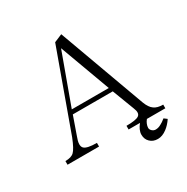

<svg xmlns="http://www.w3.org/2000/svg" viewBox="-186 -856 1123 1154"><g transform="rotate(-30 375.5 -279.0)"><path d="M350.6 -625 479.5 -274.4H222.7ZM393.6 -697.3 337.9 -673.8 140.6 -127.9Q114.3 -61.5 94.7 -43Q76.2 -24.4 34.2 -24.4V1H252.9V-24.4Q184.6 -24.4 166 -43Q146.5 -62.5 168 -117.2L212.9 -245.1H490.2L547.9 -93.8Q565.4 -52.7 543.9 -38.1Q524.4 -24.4 458 -24.4V1H537.1Q523.4 17.6 516.6 33.2Q508.8 50.8 508.8 66.4Q508.8 98.6 529.3 118.2Q549.8 138.7 583 138.7Q614.3 138.7 645.5 115.2Q671.9 95.7 693.4 63.5L672.9 47.9Q651.4 65.4 638.7 71.3Q619.1 83 599.6 83Q585.9 83 575.2 73.2Q564.5 63.5 564.5 51.8Q564.5 39.1 570.3 25.4Q574.2 14.6 585 1H712.9V-24.4Q671.9 -24.4 650.4 -41Q627.9 -56.6 612.3 -97.7Z"/></g></svg>

Font: Batang
Style: Regular
Weight: 400
Version: Version 2.21